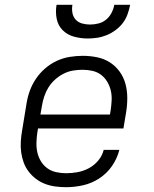

<svg xmlns="http://www.w3.org/2000/svg" viewBox="-20 -770 640 798"><path d="M255 8Q232 8 209.5 5Q187 2 166.5 -6Q146 -14 129 -27Q112 -40 99 -57Q86 -74 78.5 -94.5Q71 -115 68 -137Q65 -159 66.5 -182Q68 -205 72 -228L90 -338Q94 -365 103.5 -391.5Q113 -418 129 -442Q145 -466 167.5 -485.5Q190 -505 216 -517Q242 -529 269.5 -533.5Q297 -538 324 -538Q354 -538 383.5 -532Q413 -526 437 -510.5Q461 -495 477.5 -472Q494 -449 501.5 -421Q509 -393 509 -362.5Q509 -332 504 -302L493 -236H138L135 -218Q132 -197 131.5 -176Q131 -155 135.5 -135.5Q140 -116 150.5 -99Q161 -82 177 -70.5Q193 -59 213.5 -54.5Q234 -50 255 -50Q279 -50 303 -54.5Q327 -59 349.5 -71Q372 -83 388.5 -103Q405 -123 411 -147H476Q467 -111 445.5 -80Q424 -49 392.5 -28.5Q361 -8 325.5 0Q290 8 255 8ZM148 -294H437L440 -312Q443 -332 444 -353Q445 -374 440.5 -393.5Q436 -413 425.5 -430.5Q415 -448 399.5 -459.5Q384 -471 364 -475.5Q344 -480 323 -480Q303 -480 282.5 -476.5Q262 -473 243 -463Q224 -453 208 -438.5Q192 -424 181 -406Q170 -388 163.5 -368Q157 -348 154 -328ZM345 -610Q316 -610 288 -617.5Q260 -625 240.5 -644.5Q221 -664 215.5 -692.5Q210 -721 215 -750H281Q278 -733 281 -716.5Q284 -700 294.5 -688.5Q305 -677 321 -672.5Q337 -668 354 -668Q372 -668 389.5 -672.5Q407 -677 421 -688.5Q435 -700 443.5 -716.5Q452 -733 455 -750H521Q517 -730 510 -710.5Q503 -691 490.5 -674.5Q478 -658 460.5 -645Q443 -632 423.5 -624Q404 -616 384 -613Q364 -610 345 -610Z"/></svg>

Font: Iosevka Slab LtExObl
Style: Regular
Weight: 300
Width: 7
Italic angle: -9°
Monospace: yes
Designer: Belleve Invis
Foundry: Belleve Invis
Version: Version 11.1.0; ttfautohint (v1.8.3)